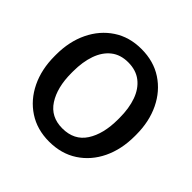

<svg xmlns="http://www.w3.org/2000/svg" viewBox="-183 -892 1073 1073"><g transform="rotate(45 353.5 -355.5)"><path d="M348.1 10.3Q252.9 10.3 181.9 -36.4Q110.8 -83 71.5 -164.3Q32.2 -245.6 32.2 -350.1V-360.8Q32.2 -464.8 71.5 -546.1Q110.8 -627.4 181.6 -674.3Q252.4 -721.2 347.7 -721.2Q444.3 -721.2 515.6 -674.3Q586.9 -627.4 626.2 -546.1Q665.5 -464.8 665.5 -360.8V-350.1Q665.5 -245.6 626.5 -164.3Q587.4 -83 516.1 -36.4Q444.8 10.3 348.1 10.3ZM348.1 -94.2Q441.9 -94.2 487.5 -164.6Q533.2 -234.9 533.2 -350.1V-361.8Q533.2 -437.5 512.7 -494.9Q492.2 -552.2 450.9 -584.2Q409.7 -616.2 347.7 -616.2Q287.1 -616.2 246.6 -584.2Q206.1 -552.2 185.8 -494.9Q165.5 -437.5 165.5 -361.8V-350.1Q165.5 -235.4 211.4 -164.8Q257.3 -94.2 348.1 -94.2Z"/></g></svg>

Font: Roboto Slab SemiBold
Style: Regular
Weight: 600
Designer: Google
Version: Version 2.001; ttfautohint (v1.8.3)